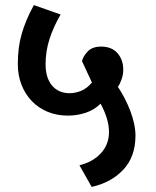

<svg xmlns="http://www.w3.org/2000/svg" viewBox="-20 -670 612 754"><path d="M292 -21Q345 -34 376.5 -68.5Q408 -103 408 -151Q408 -177 400 -204Q392 -231 375 -263Q350 -238 316 -227Q282 -216 247 -216Q203 -216 167 -231Q131 -246 105 -273Q79 -300 64.5 -337Q50 -374 50 -418Q50 -451 53.5 -479.5Q57 -508 65 -536Q73 -564 84.5 -591.5Q96 -619 113 -650L218 -613Q190 -565 174.5 -517Q159 -469 159 -418Q159 -364 184.5 -334Q210 -304 253 -304Q276 -304 299 -313.5Q322 -323 341 -346L302 -430Q307 -450 325 -468.5Q343 -487 377 -487Q419 -487 441.5 -461Q464 -435 464 -397Q464 -377 457.5 -358.5Q451 -340 443 -329Q457 -308 469.5 -284Q482 -260 491.5 -235Q501 -210 506.5 -185Q512 -160 512 -137Q512 -55 464.5 -4Q417 47 340 64Z"/></svg>

Font: Mukta SemiBold
Style: Regular
Weight: 600
Designer: Girish Dalvi and Yashodeep Gholap
Foundry: Ek Type
Version: Version 2.538;PS 1.002;hotconv 16.6.51;makeotf.lib2.5.65220;